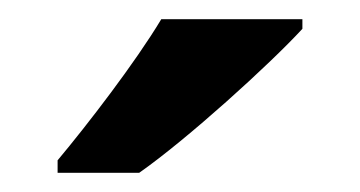

<svg xmlns="http://www.w3.org/2000/svg" viewBox="-20 -786 375 200"><path d="M295 -756V-766H148C121 -721 71 -656 40 -619V-606H125C175 -641 261 -719 295 -756Z"/></svg>

Font: Noto Sans Balinese SemiBold
Style: Regular
Weight: 600
Designer: Aditya Bayu, David Williams
Foundry: David Williams
Version: Version 2.005